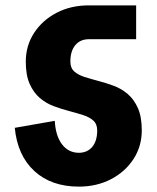

<svg xmlns="http://www.w3.org/2000/svg" viewBox="-20 -680 583 715"><path d="M342 -194Q342 -218 327.5 -231Q313 -244 289.5 -251.5Q266 -259 237.5 -266.5Q209 -274 180.5 -284.5Q152 -295 128.5 -315Q105 -335 90.5 -367.5Q76 -400 76 -451H242Q242 -427 256.5 -414Q271 -401 294.5 -393.5Q318 -386 346.5 -378.5Q375 -371 403.5 -360.5Q432 -350 455.5 -330Q479 -310 493.5 -277.5Q508 -245 508 -194ZM310 -534V-660H487V-534ZM76 -450Q76 -510 107 -557.5Q138 -605 191 -632.5Q244 -660 311 -660V-534Q279 -534 260.5 -512Q242 -490 242 -450ZM508 -195Q508 -135 477 -87.5Q446 -40 393 -12.5Q340 15 273 15V-111Q305 -111 323.5 -133Q342 -155 342 -195ZM184 -230Q187 -174 211 -142.5Q235 -111 274 -111V15Q171 15 108 -43Q45 -101 35 -204Z"/></svg>

Font: Akshar Light
Style: Regular
Weight: 300
Designer: Tall Chai
Foundry: Tall Chai
Version: Version 1.100